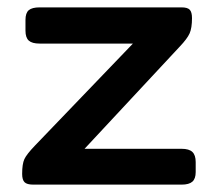

<svg xmlns="http://www.w3.org/2000/svg" viewBox="-20 -500 589 520"><path d="M40 -29Q40 -56 46 -69Q52 -82 74 -105L340 -382H87Q67 -382 58 -390Q49 -398 49 -417V-446Q49 -465 58 -472.5Q67 -480 87 -480H472Q488 -480 494 -473.5Q500 -467 500 -451Q500 -424 493.5 -409.5Q487 -395 467 -374L209 -97H472Q492 -97 501 -88.5Q510 -80 510 -61V-34Q510 -16 501 -8Q492 0 472 0H70Q53 0 46.5 -6.5Q40 -13 40 -29Z"/></svg>

Font: Mitr
Style: Regular
Weight: 400
Designer: Thanarat Vachiruckul
Foundry: Cadson Demak
Version: Version 1.003